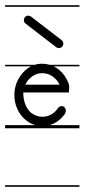

<svg xmlns="http://www.w3.org/2000/svg" viewBox="-22 -483 325 735"><path d="M96.7 -419.5C89.3 -425.2 78.6 -423.8 72.9 -416.4C67.2 -408.9 68.6 -398.2 76 -392.5L193 -302.5C200.4 -296.8 211.1 -298.2 216.8 -305.6C222.6 -313.1 221.2 -323.8 213.7 -329.5ZM139 -203C155 -203 171 -198 185 -186C194 -178 201 -170 206 -159H75C77 -163 79 -166 81 -170C96 -191 117 -203 139 -203ZM-2.5 226V232H282V226ZM-2.5 -463V-457H282V-463ZM112.9 -4H-2.5V8H282V-4H167.7C190.7 -10.7 211.9 -25.8 227 -48C230 -53 231 -60 229 -66C226 -72 221 -77 215 -77C209 -77 203 -74 200 -69C185 -47 163 -36 141 -36C125 -36 110 -41 96 -52C75 -71 67 -100 67 -129H242C242 -139 243 -145 243 -151C243 -154 242 -156 242 -159H241C241 -161 241 -163 240 -165C232 -185 221 -202 205 -215C198.3 -220.7 191 -225.3 183.5 -229H282V-235H167.9C158.8 -237.7 149.4 -239 140 -239H136C127.4 -239 118.9 -237.6 110.7 -235H-2.5V-229H96.3C80.5 -220.8 66.2 -207.8 55 -191C40 -169 33 -144 33 -119C33 -83 48 -47 76 -24C87.2 -14.5 99.9 -7.9 112.9 -4Z"/></svg>

Font: LetsTraceRuled
Style: Medium
Weight: 500
Version: Version 003.000